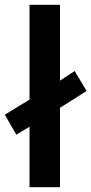

<svg xmlns="http://www.w3.org/2000/svg" viewBox="-31 -780 381 800"><path d="M92 0V-252L37 -219L-11 -302L92 -365V-760H219V-444L280 -484L330 -401L219 -331V0Z"/></svg>

Font: Noto Sans Symbols SemiBold
Style: Regular
Weight: 600
Version: Version 2.002